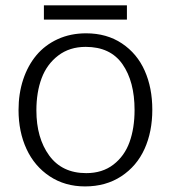

<svg xmlns="http://www.w3.org/2000/svg" viewBox="-20 -666 621 698"><path d="M139.6 -594.7V-646.5H441.4V-594.7ZM293.5 -36.6Q352.1 -36.6 392.3 -67.6Q432.6 -98.6 450.9 -149.4Q469.2 -200.2 469.2 -266.1Q469.2 -369.6 425.3 -432.6Q381.3 -495.6 291.5 -495.6Q232.9 -495.6 191.7 -464.1Q150.4 -432.6 131.3 -381.6Q112.3 -330.6 112.3 -264.6Q112.3 -164.6 158.9 -100.6Q205.6 -36.6 293.5 -36.6ZM289.1 11.7Q216.3 11.7 160.9 -24.9Q105.5 -61.5 76.4 -124.3Q47.4 -187 47.4 -266.1Q47.4 -325.7 64.2 -376.7Q81.1 -427.7 112.3 -465.1Q143.6 -502.4 189.9 -523.7Q236.3 -544.9 293 -544.9Q368.2 -544.9 423.3 -508.1Q478.5 -471.2 506.1 -408.9Q533.7 -346.7 533.7 -267.1Q533.7 -187 505.4 -124.5Q477.1 -62 420.9 -25.1Q364.7 11.7 289.1 11.7Z"/></svg>

Font: Oxygen Light
Style: Regular
Weight: 300
Designer: vernon adams
Foundry: Vernon Adams
Version: Version Release 0.2.3 webfont; ttfautohint (v0.93.3-1d66) -l